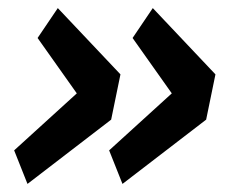

<svg xmlns="http://www.w3.org/2000/svg" viewBox="-20 -513 583 475"><path d="M15 -141 170 -282 73 -419 123 -493 278 -329 255 -217 48 -58ZM250 -141 405 -282 308 -419 358 -493 513 -329 490 -217 283 -58Z"/></svg>

Font: IBM Plex Sans SmBld
Style: Italic
Weight: 600
Italic angle: -11°
Designer: Mike Abbink, Paul van der Laan, Pieter van Rosmalen
Foundry: Bold Monday
Version: Version 3.005